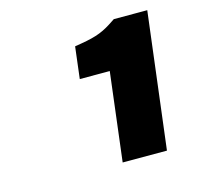

<svg xmlns="http://www.w3.org/2000/svg" viewBox="-68 -901 548 532"><g transform="rotate(-15 206.0 -635.0)"><path d="M349 -440 397 -830H301L295 -826C264 -805 244 -796 196 -788L178 -785L167 -694H253L222 -440Z"/></g></svg>

Font: Falling Sky
Style: ExBdObl
Weight: 400
Designer: Paul D. Hunt
Foundry: Adobe Systems Incorporated
Version: Version 1.02